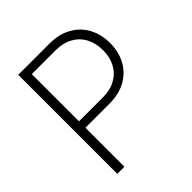

<svg xmlns="http://www.w3.org/2000/svg" viewBox="-193 -838 969 969"><g transform="rotate(-45 292.0 -353.5)"><path d="M89.8 -707H311.5Q379.9 -707 429.4 -679.4Q479 -651.9 505.1 -603Q531.2 -554.2 531.2 -492.2Q531.2 -430.7 505.1 -382.1Q479 -333.5 429.7 -305.9Q380.4 -278.3 312.5 -278.3H140.6V0H89.8ZM310.5 -324.2Q363.8 -324.2 402.1 -345.7Q440.4 -367.2 460.4 -405Q480.5 -442.9 480.5 -492.2Q480.5 -542 460.4 -580.1Q440.4 -618.2 402.1 -639.6Q363.8 -661.1 310.5 -661.1H140.6V-324.2Z"/></g></svg>

Font: Pretendard GOV ExtraLight
Style: Regular
Weight: 200
Designer: Base glyphs from Inter by Rasmus Andersson; Hangeul glyphs from Noto Sans CJK(Source Han Sans) by Jang Soo-young and Kan
Foundry: Kil Hyung-jin
Version: Version 1.309